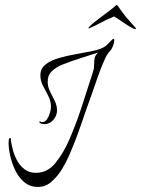

<svg xmlns="http://www.w3.org/2000/svg" viewBox="-20 -704 559 761"><path d="M131 37Q100 37 78 19.5Q56 2 42 -26Q28 -54 21 -84.5Q14 -115 14 -140Q14 -144 15 -150.5Q16 -157 21 -157Q23 -157 23 -154Q23 -146 25 -136.5Q27 -127 29 -118Q34 -95 45.5 -72Q57 -49 76 -34Q95 -19 122 -19Q146 -19 165 -29Q184 -39 199 -57Q231 -96 255.5 -152.5Q280 -209 300 -269Q320 -329 335 -377Q336 -380 340 -392.5Q344 -405 348 -417.5Q352 -430 352 -432Q353 -450 354 -466.5Q355 -483 369 -496Q333 -484 296.5 -472.5Q260 -461 225 -447Q203 -438 186 -422Q169 -406 169 -380Q169 -360 178.5 -341Q188 -322 197 -304Q206 -286 206 -266Q206 -246 191.5 -229Q177 -212 156 -212Q152 -212 144 -214Q136 -216 136 -220Q136 -223 139 -223Q140 -223 142 -221.5Q144 -220 147 -220Q159 -220 166.5 -231.5Q174 -243 178 -257Q182 -271 182 -280Q182 -303 171.5 -323.5Q161 -344 150.5 -364Q140 -384 140 -405Q140 -432 160 -448Q180 -464 212 -473.5Q244 -483 279 -489Q314 -495 345.5 -501.5Q377 -508 395 -519Q402 -523 414 -536.5Q426 -550 430 -550Q433 -550 433 -544Q433 -536 428 -522.5Q423 -509 417 -503Q405 -490 398 -475Q391 -460 384 -443Q374 -418 365 -392Q356 -366 347 -340Q324 -277 302.5 -213.5Q281 -150 254 -88Q244 -64 226.5 -35Q209 -6 185 15.5Q161 37 131 37ZM516 -589Q512 -588 496 -597.5Q480 -607 469 -615Q461 -621 449.5 -628Q438 -635 432 -639Q425 -635 416 -631.5Q407 -628 399 -624Q368 -608 354 -601Q340 -594 332 -591Q330 -591 331 -594Q335 -600 348 -611Q361 -622 380 -636Q394 -647 406 -655.5Q418 -664 433 -677Q440 -684 443 -684Q445 -684 450 -677Q452 -673 462 -659.5Q472 -646 479 -637Q488 -626 502.5 -610.5Q517 -595 518 -593Q521 -589 516 -589Z"/></svg>

Font: Grey Qo
Style: Regular
Weight: 400
Designer: Robert E. Leuschke
Foundry: Robert E. Leuschke
Version: Version 2.010